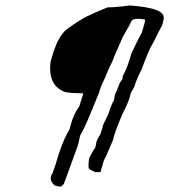

<svg xmlns="http://www.w3.org/2000/svg" viewBox="-20 -634 621 705"><path d="M398 -264Q398 -266 399 -270Q400 -274 401 -280.5Q402 -287 404 -291.5Q406 -296 410 -304Q415 -316 420 -330L431 -346Q426 -346 437.5 -368Q449 -390 463 -439Q492 -500 501 -515Q513 -553 513 -562Q466 -571 461 -553Q457 -543 430 -497Q425 -484 411 -453Q397 -422 394 -412Q377 -378 366 -349Q349 -315 343 -292Q341 -288 315 -224Q289 -160 275 -138Q273 -132 270.5 -119Q268 -106 267 -103Q266 -100 215 40Q208 50 203 51Q198 52 181 47Q156 25 173 2Q173 1 184 -30Q208 -115 235 -158Q237 -164 241 -180Q251 -216 271 -243L286 -291Q281 -292 261 -292Q241 -292 219 -296Q154 -320 166 -409Q167 -412 171.5 -427Q176 -442 177.5 -446.5Q179 -451 184 -464Q189 -477 192.5 -483.5Q196 -490 202 -500Q213 -518 230 -530Q272 -560 297.5 -573Q323 -586 375 -607Q407 -607 456 -614Q524 -609 554.5 -597Q585 -585 581 -564Q577 -543 573.5 -537.5Q570 -532 556.5 -504.5Q543 -477 535 -464Q519 -432 500 -379Q482 -345 473 -315Q466 -303 460 -292Q456 -266 429 -214Q399 -143 395 -120Q392 -114 380.5 -86Q369 -58 361 -44L349 -2H330Q328 -3 323 -5Q311 -10 306 -16Q303 -27 308 -55Q325 -87 327 -88Q331 -91 332.5 -105Q334 -119 349 -142L357 -168Q357 -174 368.5 -196Q380 -218 384 -234Q395 -264 398 -264Z"/></svg>

Font: Caveat
Style: Regular
Weight: 400
Designer: Pablo Impallari
Foundry: Creative Lab NY
Version: Version 1.096; ttfautohint (v1.3)